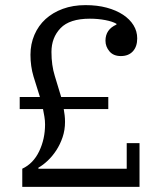

<svg xmlns="http://www.w3.org/2000/svg" viewBox="-20 -730 627 750"><path d="M67 -71Q110 -91 133 -139Q156 -187 156 -244Q156 -259 153.5 -274Q151 -289 148 -304H57V-351H136Q123 -391 111 -431Q99 -471 99 -516Q99 -558 114.5 -594Q130 -630 158 -655.5Q186 -681 225.5 -695.5Q265 -710 314 -710Q360 -710 397 -700Q434 -690 460.5 -672.5Q487 -655 501.5 -631.5Q516 -608 516 -580Q516 -548 499 -529.5Q482 -511 452 -511Q423 -511 407.5 -529.5Q392 -548 392 -571Q392 -615 435 -634V-637Q420 -646 391.5 -651.5Q363 -657 331 -657Q252 -657 216.5 -620Q181 -583 181 -527Q181 -475 194 -433.5Q207 -392 219 -351H403V-304H229Q231 -292 232.5 -280Q234 -268 234 -254Q234 -222 224.5 -194Q215 -166 200 -143Q185 -120 166.5 -102.5Q148 -85 130 -75V-71H475V-171H525V0H67Z"/></svg>

Font: IBM Plex Serif
Style: Regular
Weight: 400
Designer: Mike Abbink, Paul van der Laan, Pieter van Rosmalen
Foundry: Bold Monday
Version: Version 3.001